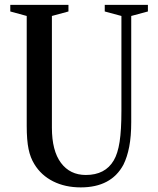

<svg xmlns="http://www.w3.org/2000/svg" viewBox="-20 -782 668 812"><path d="M321.5 10.5Q255.5 10.5 204.8 -15Q154 -40.5 125.5 -87.5Q108.5 -114.5 100.8 -151.5Q93 -188.5 93 -250V-714.5L23.5 -733.5V-761.5H269.5V-733.5L199.5 -714.5V-242Q199.5 -144.5 237.8 -93.2Q276 -42 343 -42Q425 -42 461 -103.5Q478 -132 485.8 -182Q493.5 -232 493.5 -313.5V-714.5L423 -733.5V-761.5H605.5V-733.5L535 -714.5V-265.5Q535 -205.5 526.5 -161.5Q518 -117.5 502 -85.5Q450.5 10.5 321.5 10.5Z"/></svg>

Font: Libre Caslon Condensed Medium
Style: Regular
Weight: 500
Designer: Pablo Impallari, Rodrigo Fuenzalida, Katja Schimmel, Ertekin Erdin
Foundry: Pablo Impallari, Rodrigo Fuenzalida
Version: Version 2.000; ttfautohint (v1.8.4.7-5d5b);gftools[0.9.33]